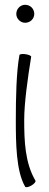

<svg xmlns="http://www.w3.org/2000/svg" viewBox="-20 -767 206 801"><path d="M123 -709C123 -719 119 -729 112 -736C105 -743 95 -747 85 -747C75 -747 66 -743 59 -736C52 -729 48 -719 48 -709C48 -699 52 -690 59 -683C66 -676 75 -672 85 -672C95 -672 105 -676 112 -683C119 -690 123 -699 123 -709ZM61 -537C48 -465 46 -357 46 -267C46 -171 47 -53 85 12C87 16 99 14 111 7C123 0 130 -9 128 -13C84 -88 81 -179 81 -267C81 -338 96 -443 110 -530C111 -534 100 -539 86 -541C73 -543 61 -541 61 -537Z"/></svg>

Font: Nupuram Condensed Thin
Style: Regular
Weight: 100
Width: 3
Designer: Santhosh Thottingal (santhosh.thottingal@gmail.com)
Foundry: SMC
Version: Version 1.000